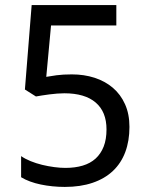

<svg xmlns="http://www.w3.org/2000/svg" viewBox="-20 -734 591 764"><path d="M266.1 -438Q314.5 -438 356.2 -424.6Q397.9 -411.1 429 -384.8Q460 -358.4 477.5 -319.3Q495.1 -280.3 495.1 -229Q495.1 -173.3 478.5 -128.9Q461.9 -84.5 429.2 -53.7Q396.5 -22.9 348.4 -6.6Q300.3 9.8 237.8 9.8Q212.9 9.8 188.7 7.3Q164.6 4.9 142.3 0.2Q120.1 -4.4 100.1 -11.7Q80.1 -19 64 -28.8V-112.8Q80.1 -101.6 101.8 -92.8Q123.5 -84 147.5 -78.1Q171.4 -72.3 195.6 -69.1Q219.7 -65.9 240.2 -65.9Q278.8 -65.9 309.1 -75Q339.4 -84 360.4 -103Q381.3 -122.1 392.6 -150.9Q403.8 -179.7 403.8 -219.2Q403.8 -289.1 360.8 -325.9Q317.9 -362.8 235.8 -362.8Q222.7 -362.8 207.3 -361.6Q191.9 -360.4 176.5 -358.4Q161.1 -356.4 147.2 -354.2Q133.3 -352.1 123 -350.1L79.1 -377.9L106 -713.9H442.9V-632.8H183.1L164.1 -428.2Q179.7 -431.2 205.3 -434.6Q231 -438 266.1 -438Z"/></svg>

Font: WenQuanYi Micro Hei
Style: Regular
Weight: 400
Foundry: Ascender Corporation
Version: Version 0.2.0-beta